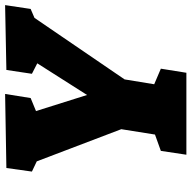

<svg xmlns="http://www.w3.org/2000/svg" viewBox="-19 -731 750 752"><g transform="rotate(-90 356.0 -355.0)"><path d="M697 -610 662 -595 421 -242 402 -126 463 -100 447 0H126L141 -100L205 -123L226 -255L100 -586L60 -605L74 -705L364 -710L348 -610L297 -589L360 -389L484 -584L443 -605L458 -705L712 -710Z"/></g></svg>

Font: Bitter Pro Black
Style: Italic
Weight: 900
Italic angle: -9°
Designer: Sol Matas, and Bitter project Authors
Foundry: Sol Matas
Version: Version 1.010